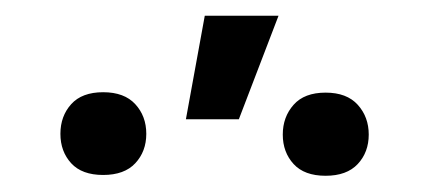

<svg xmlns="http://www.w3.org/2000/svg" viewBox="-20 -836 545 239"><path d="M234.9 -816.4 211.4 -687.5H277.3L326.7 -816.4ZM55.2 -669.4Q55.2 -647.5 68.6 -632.8Q82 -618.2 108.4 -618.2Q134.8 -618.2 148.4 -632.8Q162.1 -647.5 162.1 -669.4Q162.1 -691.4 148.4 -706.3Q134.8 -721.2 108.4 -721.2Q82 -721.2 68.6 -706.3Q55.2 -691.4 55.2 -669.4ZM332 -668.5Q332 -646.5 345.5 -631.8Q358.9 -617.2 385.3 -617.2Q411.6 -617.2 425.3 -631.8Q439 -646.5 439 -668.5Q439 -690.4 425.3 -705.6Q411.6 -720.7 385.3 -720.7Q358.9 -720.7 345.5 -705.6Q332 -690.4 332 -668.5Z"/></svg>

Font: FAU Chimera
Style: Regular
Weight: 400
Version: Version 1.002;hotconv 1.0.117;makeotfexe 2.5.65602